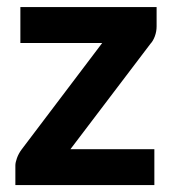

<svg xmlns="http://www.w3.org/2000/svg" viewBox="-20 -536 502 556"><path d="M433.5 -459.5Q433.5 -445 428.5 -431.2Q423.5 -417.5 415.5 -409L184 -104H427V0H24.5V-57Q24.5 -65.5 29.2 -78.5Q34 -91.5 42.5 -103L276 -411.5H39V-515.5H433.5Z"/></svg>

Font: Lato 2
Style: Regular
Weight: 800
Designer: Lukasz Dziedzic with Adam Twardoch and Botio Nikoltchev
Foundry: tyPoland Lukasz Dziedzic
Version: Version 2.015; 2015-08-06; http://www.latofonts.com/